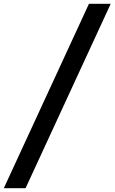

<svg xmlns="http://www.w3.org/2000/svg" viewBox="-50 -843 600 1006"><path d="M-30 143 416 -823H530L84 143Z"/></svg>

Font: Iosevka SS18
Style: Bold Italic
Weight: 700
Italic angle: -9°
Monospace: yes
Designer: Belleve Invis
Foundry: Belleve Invis
Version: Version 25.1.1; ttfautohint (v1.8.4)